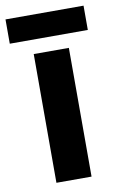

<svg xmlns="http://www.w3.org/2000/svg" viewBox="-95 -756 495 802"><g transform="rotate(-10 152.5 -354.5)"><path d="M227 0H78V-546H227ZM318 -709V-606H-13V-709Z"/></g></svg>

Font: Noto Sans Nag Mundari
Style: Bold
Weight: 700
Version: Version 1.000